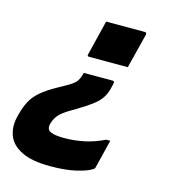

<svg xmlns="http://www.w3.org/2000/svg" viewBox="-109 -640 817 909"><g transform="rotate(15 300.0 -185.0)"><path d="M299 -550H488Q499 -550 497 -539L454 -368H265Q253 -368 257 -379ZM219 180Q130 180 79.5 155Q29 130 13 88.5Q-3 47 8 -1L12 -18Q22 -56 37 -84.5Q52 -113 80.5 -137.5Q109 -162 156 -188L192 -208Q226 -227 238 -240Q250 -253 258 -281L260 -288H401Q411 -288 409 -277L403 -251Q396 -223 382 -202Q368 -181 341.5 -161Q315 -141 270 -114L243 -98Q207 -77 191 -58Q175 -39 168 -13Q163 7 173 18Q178 24 196 29Q214 34 250 34Q298 34 346.5 24Q395 14 444 -10H464Q455 25 447 59Q439 93 430 128Q429 135 423 139Q400 155 347.5 167.5Q295 180 219 180Z"/></g></svg>

Font: Recursive Mn Lnr St XBd
Style: Italic
Weight: 800
Italic angle: -15°
Monospace: yes
Version: Version 1.079;hotconv 1.0.112;makeotfexe 2.5.65598; ttfautoh